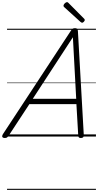

<svg xmlns="http://www.w3.org/2000/svg" viewBox="-66 -1279 919 1799"><path d="M-22 14Q-38 14 -43.5 5Q-49 -4 -40 -20L600 -994Q608 -1006 615.5 -1010.5Q623 -1015 637 -1015Q650 -1015 656.5 -1009.5Q663 -1004 664 -988L719 -14Q720 0 713.5 7Q707 14 692 14Q678 14 673 8.5Q668 3 667 -10L650 -303H209L16 -9Q6 5 -1 9.5Q-8 14 -22 14ZM241 -353H648L617 -930ZM703 -1066Q700 -1066 697 -1068Q694 -1070 689 -1073L537 -1211Q532 -1215 530.5 -1218Q529 -1221 529 -1226Q529 -1232 534.5 -1240Q540 -1248 548 -1253.5Q556 -1259 563 -1259Q567 -1259 570 -1256.5Q573 -1254 577 -1250L723 -1103Q727 -1099 727.5 -1096Q728 -1093 728 -1090Q728 -1084 719.5 -1075Q711 -1066 703 -1066ZM0 490H833V500H0ZM0 -20H833V0H0ZM0 -505H833V-500H0ZM0 -1010H833V-1000H0Z"/></svg>

Font: Playwrite US Trad Guides
Style: Regular
Weight: 400
Designer: Veronika Burian, José Scaglione
Foundry: TypeTogether
Version: Version 1.003